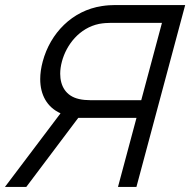

<svg xmlns="http://www.w3.org/2000/svg" viewBox="-76 -740 753 760"><path d="M379 -720C365 -720 346.7 -719 327.4 -716C210.2 -698.5 123.2 -609 93.1 -496.5C86.5 -472 83.2 -448.7 83.2 -426.9C83.2 -364.7 110.1 -315.6 163.6 -291.5L-56.5 0H28L233.8 -273.5H464.3L391 0H464L657 -720ZM483.1 -343.5H280.1C268.1 -343.5 251.3 -344.5 236.8 -348C184.5 -359.7 162.3 -400.1 162.3 -448.1C162.3 -463.7 164.7 -480.1 169.1 -496.5C187 -563.5 238.7 -629.5 316.5 -645.5C332.8 -648.5 350.1 -649.5 362.1 -649.5H565.1Z"/></svg>

Font: Manrope
Style: RegularItalic
Weight: 400
Italic angle: -15°
Designer: Mikhail Sharanda
Foundry: Mikhail Sharanda
Version: Version 4.502;hotconv 1.0.109;makeotfexe 2.5.65596